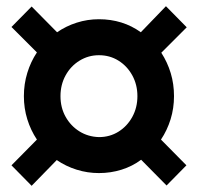

<svg xmlns="http://www.w3.org/2000/svg" viewBox="-20 -555 640 619"><path d="M82 44 17 -22 99 -105Q79 -135 68 -170.5Q57 -206 57 -245Q57 -284 68 -320Q79 -356 99 -386L17 -468L82 -534L164 -451Q193 -471 227.5 -482Q262 -493 299 -493Q337 -493 371 -482.5Q405 -472 434 -451L515 -535L582 -467L500 -385Q520 -354 530.5 -319Q541 -284 541 -245Q541 -206 530 -170.5Q519 -135 499 -105L581 -22L517 43L435 -40Q407 -19 372 -8Q337 3 299 3Q262 3 227 -8Q192 -19 163 -39ZM299 -113Q334 -113 362 -130.5Q390 -148 406.5 -178Q423 -208 423 -245Q423 -282 406.5 -312Q390 -342 362 -359.5Q334 -377 299 -377Q265 -377 236.5 -359.5Q208 -342 191.5 -312Q175 -282 175 -245Q175 -208 191.5 -178.5Q208 -149 236 -131.5Q264 -114 299 -113Z"/></svg>

Font: Nunito Sans 9pt ExtraBold
Style: Regular
Weight: 800
Version: Version 3.101;gftools[0.9.27]